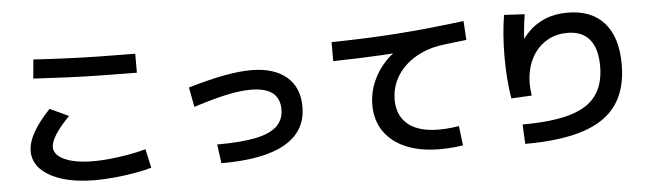

<svg xmlns="http://www.w3.org/2000/svg" viewBox="-50 -962 4100 1210"><g transform="rotate(-5 2000.0 -357.5)"><path d="M510 45Q392 45 304 18.1Q216 -8.7 168 -57.2Q120 -105.7 120 -171.7Q120 -226 154.7 -288.5Q189.3 -351 261.7 -427.7L380.3 -372.3Q321.9 -313.3 291.6 -265.8Q261.3 -218.3 261.3 -185Q261.3 -152 291.6 -127Q322 -102 378.1 -88.5Q434.3 -75 510 -75Q559.3 -75 618.8 -81.1Q678.3 -87.3 737.2 -98Q796 -108.6 841.7 -121.6L868 -2.4Q822.3 11 760 21.8Q697.7 32.6 632.2 38.8Q566.7 45 510 45ZM830 -606.7Q712.7 -607.4 602.7 -609.4Q492.7 -611.4 387 -615.9Q281.3 -620.4 176.3 -626.7L187.3 -746.7Q289.3 -740.3 392.8 -735.8Q496.3 -731.3 605.3 -729.3Q714.3 -727.3 830 -726.7Z M1294.7 -112Q1446 -112 1538.9 -131.1Q1631.7 -150.3 1674.5 -191.5Q1717.4 -232.7 1717.4 -297.3Q1717.4 -367.4 1671.9 -402.4Q1626.4 -437.4 1534 -437.4Q1470.7 -437.4 1385.5 -419.5Q1300.3 -401.7 1172.3 -360.7L1148.7 -485.3Q1285.3 -525.3 1380.8 -542.7Q1476.3 -560 1547.3 -560Q1691 -560 1770.8 -492.7Q1850.7 -425.3 1850.7 -302.7Q1850.7 -148 1715.5 -70Q1580.3 8 1311 8Z M2692 40Q2568 40 2477.8 2.2Q2387.7 -35.7 2339 -106.3Q2290.4 -177 2290.4 -273.3Q2290.4 -351 2321 -422.2Q2351.7 -493.4 2406.9 -549.7Q2462.1 -606.1 2534.4 -636.7L2543.8 -593.7Q2466.1 -587.7 2389.7 -583.2Q2313.4 -578.7 2234.4 -576Q2155.4 -573.4 2069 -571.7V-691.7Q2181.7 -693.7 2282.8 -697.7Q2384 -701.7 2482.7 -708.7Q2581.3 -715.7 2685.8 -726.2Q2790.3 -736.7 2909 -751.7L2916.3 -631.7Q2879.7 -627.7 2845.2 -623.4Q2810.7 -619 2776 -615Q2700.3 -606.7 2637.3 -579.4Q2574.3 -552 2528.6 -509.4Q2483 -466.7 2458.1 -412.2Q2433.3 -357.7 2433.3 -295.7Q2433.3 -228 2463.6 -180.5Q2494 -133 2552.1 -108.3Q2610.3 -83.6 2693.3 -83.6Q2715.3 -83.6 2738.5 -85.1Q2761.7 -86.6 2783.8 -89.3Q2806 -91.9 2822.3 -94.9L2837.3 28.3Q2819.7 31.7 2795.2 34.3Q2770.7 37 2744.2 38.5Q2717.7 40 2692 40Z M3222.9 -69.9Q3407.5 -69.9 3521.9 -102.8Q3636.2 -135.6 3689 -207.5Q3741.9 -279.4 3741.9 -393.4Q3741.9 -505.6 3694.3 -562.9Q3646.7 -620.3 3554.3 -620.3Q3486.6 -620.3 3433.1 -591.9Q3379.6 -563.5 3344.5 -512.6Q3309.3 -461.6 3296.4 -393.2Q3283.5 -324.9 3296.7 -246.6L3166.6 -239.5Q3146.6 -361.9 3146.6 -503.4Q3146.6 -644.8 3166.6 -767.9L3296.7 -760.9Q3276.7 -640.9 3276.7 -503.2Q3276.7 -465.7 3278.2 -428Q3279.7 -390.3 3283.1 -354.1L3223.9 -507.1Q3258.5 -587 3307.6 -640.2Q3356.7 -693.4 3421 -720.3Q3485.3 -747.3 3564.4 -747.3Q3716.8 -747.3 3797.6 -656.1Q3878.4 -564.9 3878.4 -393.4Q3878.4 -238.5 3809.9 -139.6Q3741.5 -40.7 3597.8 6.3Q3454.2 53.4 3229.1 53.4Z"/></g></svg>

Font: M PLUS 2 Thin
Style: Regular
Weight: 100
Designer: Coji Morishita
Foundry: UNDERFOREST DESIGN
Version: Version 1.001